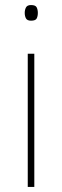

<svg xmlns="http://www.w3.org/2000/svg" viewBox="-20 -741 247 761"><path d="M103 -721Q121 -721 125.5 -711.5Q130 -702 130 -690Q130 -677 125.5 -668Q121 -659 103 -659Q88 -659 83 -668Q78 -677 78 -690Q78 -702 83 -711.5Q88 -721 103 -721ZM116 -528V0H90V-528Z"/></svg>

Font: Noto Sans Kannada Thin
Style: Regular
Weight: 100
Designer: Jelle Bosma - Monotype Design Team
Foundry: Monotype Imaging Inc.
Version: Version 2.005; ttfautohint (v1.8.4.7-5d5b)